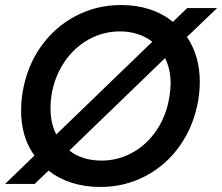

<svg xmlns="http://www.w3.org/2000/svg" viewBox="-27 -732 884 764"><path d="M110 -113Q57 -186 57 -292Q57 -328 63 -365Q80 -467 135 -545.5Q190 -624 273.5 -668Q357 -712 454 -712Q578 -712 661 -645L718 -700H837L717 -585Q768 -509 768 -407Q768 -372 762 -334Q745 -233 690 -154Q635 -75 552 -31.5Q469 12 373 12Q250 12 166 -53L111 0H-7ZM174 -301Q174 -241 197 -197L579 -566Q525 -607 450 -607Q384 -607 326 -575Q268 -543 229 -485Q190 -427 178 -354Q174 -330 174 -301ZM377 -93Q443 -93 500.5 -125Q558 -157 596.5 -214.5Q635 -272 647 -346Q652 -378 652 -400Q652 -455 630 -501L249 -133Q300 -93 377 -93Z"/></svg>

Font: Oak Sans Semibold
Style: Italic
Weight: 600
Italic angle: -9.49998°
Foundry: Erik Kennedy, Walven
Version: Version 1.000